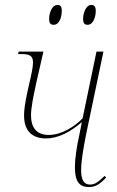

<svg xmlns="http://www.w3.org/2000/svg" viewBox="-20 -744 473 774"><path d="M333 -644C356 -644 366 -676 366 -700C366 -719 359 -724 348 -724C325 -724 315 -688 315 -668C315 -648 323 -644 333 -644ZM196 -644C220 -644 229 -676 229 -701C229 -719 223 -724 211 -724C188 -724 178 -688 178 -668C178 -648 186 -644 196 -644ZM338 10C368 10 384 -4 408 -28L402 -35C377 -11 363 0 343 0C316 0 307 -23 307 -58C307 -96 317 -151 327 -202L397 -536H369L313 -267C281 -234 229 -200 176 -200C126 -200 105 -232 105 -278C105 -311 114 -352 126 -409L155 -536H55L53 -526H67C100 -526 113 -519 113 -492C113 -473 107 -445 97 -403L90 -371C80 -325 77 -298 77 -278C77 -212 114 -186 165 -186C216 -186 265 -213 310 -252L300 -201C289 -152 282 -105 282 -70C282 -15 298 10 338 10Z"/></svg>

Font: Noto Serif Display Condensed Thin
Style: Italic
Weight: 100
Width: 3
Italic angle: -12°
Designer: Monotype Design Team
Foundry: Monotype Imaging Inc.
Version: Version 2.009